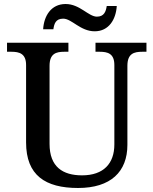

<svg xmlns="http://www.w3.org/2000/svg" viewBox="-20 -927 765 957"><path d="M452 -771C523 -771 558 -831 562 -897H512C508 -870 499 -844 463 -844C421 -844 378 -907 307 -907C235 -907 199 -848 195 -781H246C250 -808 257 -834 295 -834C338 -834 380 -771 452 -771ZM369 10C532 10 615 -71 615 -205V-599C615 -660 648 -669 689 -669H710V-714H456V-669H477C517 -669 550 -660 550 -603V-207C550 -113 497 -53 389 -53C293 -53 227 -95 227 -210V-599C227 -660 260 -669 300 -669H321V-714H15V-669H37C76 -669 110 -660 110 -603V-217C110 -53 206 10 369 10Z"/></svg>

Font: Noto Serif Thai Medium
Style: Regular
Weight: 500
Designer: Monotype Design Team
Foundry: Monotype Imaging Inc.
Version: Version 1.901;PS 001.901;hotconv 1.0.88;makeotf.lib2.5.64775